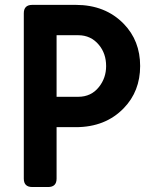

<svg xmlns="http://www.w3.org/2000/svg" viewBox="-20 -752 626 772"><path d="M109.9 0Q75.7 0 75.7 -33.7V-698.7Q75.7 -732.4 109.9 -732.4H284.7Q403.3 -732.4 477.5 -656.2Q543.5 -588.4 543.5 -486.6Q543.5 -384.8 477.5 -316.9Q403.8 -240.7 284.7 -240.7H207.5V-33.7Q207.5 0 173.3 0ZM207.5 -610.4V-362.8H294.4Q346.7 -362.8 377.9 -402.3Q406.7 -438.5 406.7 -486.3Q406.7 -536.6 377.9 -571.3Q345.7 -610.4 294.4 -610.4Z"/></svg>

Font: Simply Mono
Style: Bold
Weight: 700
Designer: Wojciech Kalinowski "wmk69" (wmk69@o2.pl)
Foundry: Wojciech Kalinowski "wmk69" (wmk69@o2.pl)
Version: Version 1.0.0